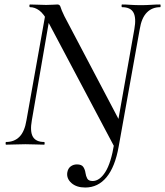

<svg xmlns="http://www.w3.org/2000/svg" viewBox="-20 -645 736 856"><path d="M490 10 197 -543Q175 -584 155 -598.5Q135 -613 114 -613Q111 -613 111 -619Q111 -625 114 -625Q131 -625 151 -624Q171 -623 186 -623Q201 -623 216 -624Q231 -625 236 -625Q247 -625 250 -613.5Q253 -602 267 -573L516 -100L509 9Q509 13 500.5 14Q492 15 490 10ZM7 0Q5 0 5 -6Q5 -12 7 -12Q44 -12 67 -35.5Q90 -59 98 -109L186 -602L207 -600L122 -109Q113 -59 126.5 -35.5Q140 -12 177 -12Q179 -12 179 -6Q179 0 177 0Q159 0 139 -1Q119 -2 93 -2Q70 -2 48.5 -1Q27 0 7 0ZM509 9 494 -35 579 -515Q588 -565 575 -589Q562 -613 524 -613Q522 -613 522 -619Q522 -625 524 -625Q541 -625 562 -623.5Q583 -622 609 -622Q631 -622 653 -623.5Q675 -625 694 -625Q696 -625 696 -619Q696 -613 694 -613Q658 -613 634.5 -589Q611 -565 603 -515ZM360 191Q321 191 298.5 171Q276 151 280 124Q283 106 295 97Q307 88 323 88Q344 88 351.5 99.5Q359 111 361 125.5Q363 140 369 151Q375 162 393 162Q424 162 449.5 122Q475 82 489 -4L509 9Q493 99 455 145Q417 191 360 191Z"/></svg>

Font: Cormorant Garamond Light Medium
Style: Italic
Weight: 500
Italic angle: -10°
Version: Version 4.001